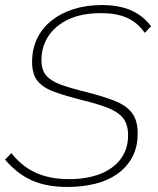

<svg xmlns="http://www.w3.org/2000/svg" viewBox="-23 -735 624 760"><path d="M244 5Q161 5 103 -21Q45 -47 -3 -103L22 -129Q41 -105 63.5 -86Q86 -67 114 -53.5Q142 -40 175.5 -33Q209 -26 251 -26Q321 -26 373.5 -46.5Q426 -67 455 -106Q484 -145 484 -199Q484 -244 463.5 -268.5Q443 -293 401.5 -309Q360 -325 297 -340Q235 -356 192 -371.5Q149 -387 126.5 -413.5Q104 -440 104 -490Q104 -541 124 -582.5Q144 -624 181 -653.5Q218 -683 268.5 -699Q319 -715 380 -715Q425 -715 461 -706Q497 -697 525.5 -678Q554 -659 575 -631L550 -605Q536 -625 518.5 -640Q501 -655 479.5 -664.5Q458 -674 433 -678.5Q408 -683 378 -683Q300 -683 247.5 -658Q195 -633 168 -591Q141 -549 141 -498Q141 -458 160 -436Q179 -414 217.5 -400Q256 -386 317 -371Q385 -354 430.5 -336Q476 -318 499 -288.5Q522 -259 522 -207Q522 -153 500.5 -113Q479 -73 441.5 -46.5Q404 -20 353.5 -7.5Q303 5 244 5Z"/></svg>

Font: Raleway Thin ExtraLight
Style: Italic
Weight: 250
Italic angle: -12°
Version: Version 4.026